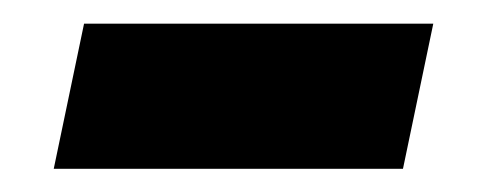

<svg xmlns="http://www.w3.org/2000/svg" viewBox="-20 -339 416 164"><path d="M25.9 -194.8 51.8 -318.8H350.1L324.2 -194.8Z"/></svg>

Font: Lorenzo Sans
Style: Bold Italic
Weight: 700
Italic angle: -12°
Foundry: Intel Corporation
Version: Version 1.00; ttfautohint (v1.5)